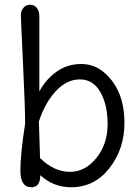

<svg xmlns="http://www.w3.org/2000/svg" viewBox="-20 -780 592 810"><path d="M505 -261Q505 -152 442 -71Q379 10 280 10Q205 10 150 -41Q150 10 112 10Q66 10 66 -60.5Q66 -131 86 -258Q86 -326 77 -514.5Q68 -703 68 -718Q68 -733 78.5 -746.5Q89 -760 107 -760Q125 -760 135.5 -746.5Q146 -733 146 -710V-394Q173 -445 218.5 -477.5Q264 -510 322.5 -510Q381 -510 424 -470Q505 -397 505 -261ZM144 -267 149 -113Q209 -55 274.5 -55Q340 -55 387 -114Q434 -173 434 -255.5Q434 -338 403.5 -391.5Q373 -445 317 -445Q261 -445 215 -395Q169 -345 144 -267Z"/></svg>

Font: Delius
Style: Regular
Weight: 400
Designer: Natalia Raices
Foundry: Natalia Raices
Version: Version 1.001